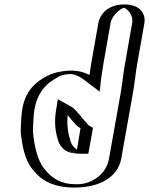

<svg xmlns="http://www.w3.org/2000/svg" viewBox="-20 -777 670 863"><path d="M558 -362 505 -64C491 13 421 59 347 65C338 66 327 66 316 66C228 66 179 32 144 -14C111 -54 99 -121 93 -183C93 -206 95 -224 96 -251C102 -338 135 -391 192 -427C223 -447 247 -456 288 -459C332 -463 364 -445 388 -427L399 -419C402 -444 407 -473 411 -497L442 -673C450 -718 494 -757 539 -757C584 -757 617 -718 609 -673L578 -497C571 -455 565 -404 558 -362ZM362 -197C355 -200 348 -205 343 -210L334 -221C327 -228 320 -235 316 -240L306 -254C294 -265 284 -281 268 -290C257 -228 264 -185 278 -143C285 -124 303 -102 329 -102C334 -101 340 -101 345 -101ZM543 -362C550 -401 555 -454 563 -497L594 -673C600 -709 573 -742 537 -742C501 -742 463 -710 457 -673L426 -497C422 -474 417 -444 414 -420L411 -390L378 -415C355 -432 326 -447 287 -444C248 -441 228 -434 199 -415C147 -382 117 -336 111 -253C110 -226 108 -208 108 -186C114 -126 127 -60 157 -24C191 20 235 51 319 51C405 51 476 13 490 -64ZM355 -221 346 -232C339 -239 333 -246 329 -250L318 -265C307 -275 296 -292 277 -303L257 -314L253 -288C242 -224 250 -179 264 -136C275 -106 297 -86 342 -86H357L378 -207C370 -211 360 -215 355 -221ZM543 -362 490 -64C476 13 405 51 319 51C235 51 191 20 157 -24C127 -60 114 -126 108 -186C108 -208 110 -226 111 -253C117 -336 147 -382 199 -415C228 -434 248 -441 287 -444C326 -447 355 -432 378 -415L411 -390L414 -420C417 -444 422 -474 426 -497L457 -673C463 -710 501 -742 537 -742C573 -742 600 -709 594 -673L563 -497C555 -454 550 -401 543 -362ZM378 -207 357 -86H342C336 -86 331 -86 325 -87C293 -88 273 -112 264 -136C250 -179 242 -224 253 -288L257 -314L277 -303C296 -292 307 -275 318 -265L329 -250C333 -246 339 -239 346 -232L355 -221C360 -215 370 -211 378 -207ZM399 -419 388 -427C364 -445 332 -463 288 -459C248 -456 223 -447 192 -427C135 -391 102 -338 96 -251C95 -224 93 -207 93 -183C99 -122 111 -54 144 -14C179 32 228 66 316 66C327 66 337 66 347 65C421 59 491 13 505 -64L558 -362C565 -402 571 -455 578 -497L609 -673C617 -718 584 -757 539 -757C494 -757 450 -718 442 -673L411 -497C407 -474 401 -442 399 -419ZM268 -290C284 -281 294 -266 306 -254L316 -240C320 -235 328 -227 334 -221L343 -210C348 -205 354 -200 362 -197L345 -101C306 -101 288 -117 278 -143C264 -186 257 -228 268 -290ZM523 -362 470 -64C457 12 386 47 343 50C335 51 328 51 319 51C256 51 213 26 178 -20C148 -57 134 -123 128 -184C128 -207 130 -225 131 -252C137 -337 170 -387 221 -419C250 -438 262 -442 292 -444C308 -445 332 -438 357 -419L428 -365L434 -419C437 -444 442 -474 446 -497L477 -673C484 -713 526 -740 537 -742C548 -740 581 -713 574 -673L543 -497C535 -454 530 -403 523 -362ZM388 -208C384 -210 379 -213 376 -216L367 -227C360 -234 354 -241 350 -246L339 -260C328 -270 319 -288 296 -300L240 -331L233 -288C222 -226 229 -182 243 -140C252 -115 277 -89 320 -87C329 -86 334 -86 342 -86H377L398 -203ZM382 -440C361 -451 327 -463 282 -459C233 -455 201 -443 170 -423C112 -387 82 -336 76 -252C75 -225 73 -209 73 -185C79 -123 92 -58 124 -19C158 26 208 66 316 66C433 66 511 15 525 -64L578 -362C585 -402 590 -454 598 -497L629 -673C635 -707 618 -757 539 -757C460 -757 428 -708 422 -673L391 -497C388 -480 385 -460 382 -440ZM342 -201 326 -105C315 -111 304 -123 298 -139C286 -175 280 -212 284 -260L285 -259L296 -245C300 -240 307 -232 313 -226L322 -215C327 -210 333 -205 342 -201Z"/></svg>

Font: Blanket
Style: Black
Weight: 900
Foundry: Cannot Into Space Fonts
Version: Version 0.9